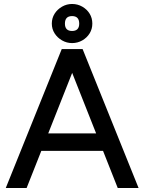

<svg xmlns="http://www.w3.org/2000/svg" viewBox="-20 -947 727 967"><path d="M573 0 296 -700H396L678 0ZM9 0 291 -700H391L114 0ZM142 -187V-275H545V-187ZM343 -730Q316 -730 292.5 -743.5Q269 -757 255 -779Q241 -801 241 -828Q241 -856 255 -878Q269 -900 292.5 -913.5Q316 -927 343 -927Q371 -927 394.5 -913.5Q418 -900 431.5 -878Q445 -856 445 -828Q445 -801 431.5 -779Q418 -757 394.5 -743.5Q371 -730 343 -730ZM343 -791Q379 -791 379 -828Q379 -866 343 -866Q307 -866 307 -828Q307 -791 343 -791Z"/></svg>

Font: Figtree Light Medium
Style: Regular
Weight: 500
Version: Version 2.001;gftools[0.9.30]